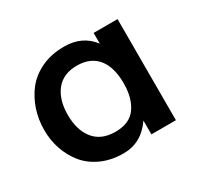

<svg xmlns="http://www.w3.org/2000/svg" viewBox="-116 -664 863 824"><g transform="rotate(-30 315.0 -251.5)"><path d="M294.9 -86.4Q365.7 -86.4 397 -130.9Q429.2 -175.3 429.2 -250.5Q429.2 -288.6 420.7 -319.3Q412.1 -350.1 395.3 -371.3Q378.4 -392.6 352.5 -404.1Q326.7 -415.5 292.5 -415.5Q224.6 -415.5 189 -371.1Q153.3 -326.7 153.3 -251.5Q153.3 -175.8 189 -131.3Q225.1 -86.4 294.9 -86.4ZM279.8 11.2Q218.3 11.2 170.2 -10.7Q122.1 -32.7 92.8 -69.3Q63.5 -106 48.3 -150.6Q33.2 -195.3 33.2 -245.1Q33.2 -297.9 48.8 -344.7Q64.5 -391.6 94.2 -429.7Q125 -468.3 173.8 -491Q222.7 -513.7 285.6 -513.7Q376 -513.7 425.3 -447.8V-501H543.9V0H422.4V-68.4Q367.7 11.2 279.8 11.2Z"/></g></svg>

Font: Ride
Style: Bold
Weight: 700
Version: Version 3.000